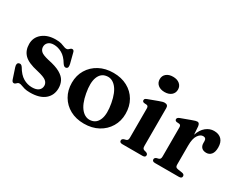

<svg xmlns="http://www.w3.org/2000/svg" viewBox="-81 -1161 2052 1625"><g transform="rotate(30 945.0 -349.0)"><path d="M236.5 -440Q201.5 -440 182.5 -422.8Q163.5 -405.5 163.5 -379Q163.5 -355 181.2 -337Q199 -319 258.5 -305Q336 -289.5 378.2 -265.5Q420.5 -241.5 437 -210Q453.5 -178.5 453.5 -140Q453.5 -70.5 404.2 -29Q355 12.5 261 12.5Q227.5 12.5 206.5 6.8Q185.5 1 172 -4.5Q158.5 -10 148 -10Q137 -10 130.5 -4.5Q124 1 118 6.8Q112 12.5 102 12.5Q87 12.5 79.5 -11L46.5 -110.5Q35 -147 57 -155.5Q78 -163.5 93.5 -139.5Q127 -81.5 167.5 -57.8Q208 -34 253 -34Q295.5 -34 317 -51.5Q338.5 -69 338.5 -98Q338.5 -124 316.5 -142.8Q294.5 -161.5 225 -177.5Q127.5 -198.5 88.8 -238Q50 -277.5 50 -341Q50 -405.5 99.2 -445.8Q148.5 -486 228 -486Q262 -486 282.5 -480Q303 -474 316.2 -468Q329.5 -462 341 -462Q353 -462 360 -468Q367 -474 373.5 -480Q380 -486 389.5 -486Q405.5 -486 410 -462L434.5 -367Q438.5 -348.5 436.5 -337.8Q434.5 -327 423 -322.5Q403.5 -315 385.5 -343.5Q354.5 -396 315.5 -418Q276.5 -440 236.5 -440Z M792.5 -486Q870 -486 928.8 -454.2Q987.5 -422.5 1020.2 -366.2Q1053 -310 1053 -235.5Q1053 -165 1019.2 -108.8Q985.5 -52.5 925.8 -20Q866 12.5 787.5 12.5Q710 12.5 651.5 -19.5Q593 -51.5 560 -108Q527 -164.5 527 -238Q527 -309.5 560.8 -365.5Q594.5 -421.5 654.2 -453.8Q714 -486 792.5 -486ZM828 -41Q879.5 -49 900.2 -103.2Q921 -157.5 903 -254.5Q885.5 -350.5 845 -396Q804.5 -441.5 752 -432.5Q700.5 -424.5 679.8 -370.2Q659 -316 677 -219Q694.5 -123 735 -77.8Q775.5 -32.5 828 -41Z M1245 -560.5Q1204.5 -560.5 1180.2 -581Q1156 -601.5 1156 -635.5Q1156 -669 1180.2 -689.2Q1204.5 -709.5 1245 -709.5Q1285.5 -709.5 1310 -689Q1334.5 -668.5 1334.5 -635.5Q1334.5 -601.5 1310 -581Q1285.5 -560.5 1245 -560.5ZM1326.5 -451V-81.5Q1326.5 -65.5 1331 -58.2Q1335.5 -51 1344.5 -48L1363 -43Q1382.5 -36.5 1382.5 -21Q1382.5 0 1354 0H1157.5Q1129.5 0 1129.5 -21Q1129.5 -36 1148 -43L1167.5 -48Q1177 -51 1181.2 -58.2Q1185.5 -65.5 1185.5 -81.5V-366Q1185.5 -389 1169 -392L1142.5 -394Q1125.5 -397.5 1125.5 -412.5Q1125.5 -421 1130.5 -426Q1135.5 -431 1149 -436L1240.5 -470Q1260.5 -477.5 1272.2 -480.5Q1284 -483.5 1293 -483.5Q1326.5 -483.5 1326.5 -451Z M1637.5 -451 1643 -373Q1662 -429 1697.5 -457.5Q1733 -486 1774.5 -486Q1822.5 -486 1848.5 -459Q1874.5 -432 1874.5 -381Q1874.5 -336 1856 -313.8Q1837.5 -291.5 1808 -291.5Q1778 -291.5 1762.2 -307.5Q1746.5 -323.5 1746.5 -352V-370.5Q1746 -401.5 1716.5 -401.5Q1689.5 -401.5 1667.5 -369.2Q1645.5 -337 1645.5 -268V-81.5Q1645.5 -67 1651.2 -60.2Q1657 -53.5 1672.5 -51L1715 -44.5Q1738.5 -40.5 1738.5 -21.5Q1738.5 0 1710 0H1476.5Q1448.5 0 1448.5 -21Q1448.5 -36 1467 -43L1486.5 -48Q1495.5 -51 1500 -58.2Q1504.5 -65.5 1504.5 -81.5V-365Q1504.5 -387.5 1488 -390.5L1461.5 -392.5Q1444.5 -396.5 1444.5 -411Q1444.5 -426.5 1468 -435L1557.5 -468Q1582.5 -477.5 1594.2 -480.5Q1606 -483.5 1613 -483.5Q1633.5 -483.5 1637.5 -451Z"/></g></svg>

Font: Fraunces 9pt S000 SemiBold
Style: Regular
Weight: 600
Version: Version 1.000; ttfautohint (v1.8.3)